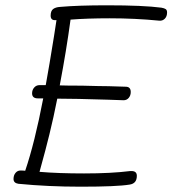

<svg xmlns="http://www.w3.org/2000/svg" viewBox="-20 -717 650 724"><path d="M610 -670Q610 -655 601.5 -646.5Q593 -638 581 -639Q489 -648 394 -648Q309 -648 246 -643Q230 -525 206 -399Q206 -396 205 -395Q231 -394 289 -394Q361 -392 389 -392L454 -390Q473 -390 473 -370Q473 -357 465.5 -348Q458 -339 446 -339Q434 -339 388 -341L277 -344L196 -345Q182 -274 166.5 -211Q151 -148 135 -91L129 -69Q201 -63 297 -63Q399 -63 471 -72H476Q496 -72 496 -54Q496 -25 469 -21Q422 -13 284 -13Q161 -13 49 -24Q31 -27 31 -42Q31 -56 38.5 -65Q46 -74 57 -74Q69 -74 75 -73Q111 -179 143 -346H123Q101 -346 101 -365Q101 -378 109 -387Q117 -396 129 -396H152Q153 -397 153 -399L167 -479Q187 -599 193 -641H187Q171 -641 171 -658Q171 -676 180.5 -683Q190 -690 207 -691Q275 -697 383 -697Q521 -697 589 -688Q600 -686 605 -682.5Q610 -679 610 -670Z"/></svg>

Font: Mali Light
Style: Italic
Weight: 300
Italic angle: -10°
Version: Version 1.000; ttfautohint (v1.6)